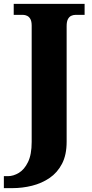

<svg xmlns="http://www.w3.org/2000/svg" viewBox="-44 -734 476 994"><path d="M-24 240V178H-3Q25 178 53.5 161Q82 144 101 105Q120 66 120 1V-601Q120 -623 113.5 -635Q107 -647 96.5 -652Q86 -657 76 -657H27V-714H394V-657H346Q335 -657 324.5 -652Q314 -647 307.5 -634.5Q301 -622 301 -599V0Q301 68 277 114Q253 160 212.5 187.5Q172 215 122 227.5Q72 240 19 240Z"/></svg>

Font: Noto Serif Bengali ExtraBold
Style: Regular
Weight: 800
Designer: Juan Bruce, Universal Thirst, Indian Type Foundry and the Monotype Design Team.
Foundry: Monotype Imaging Inc.
Version: Version 2.003